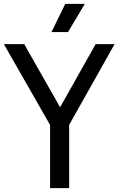

<svg xmlns="http://www.w3.org/2000/svg" viewBox="-41 -967 609 987"><path d="M216.5 0V-324.5L-21 -740H83.5L268 -415.5L450.5 -740H548L314.5 -325V0ZM223.5 -802 294.5 -947H395L308.5 -802Z"/></svg>

Font: Encode Sans Cnd Md
Style: Regular
Weight: 500
Width: 3
Designer: Multiple Designers
Foundry: Impallari Type
Version: Version 3.002; ttfautohint (v1.8.3) -l 8 -r 50 -G 200 -x 14 